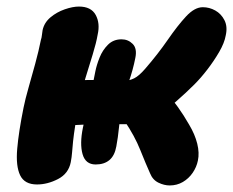

<svg xmlns="http://www.w3.org/2000/svg" viewBox="-20 -553 711 586"><path d="M365 -174Q321 -174 268.5 -173.5Q216 -173 142 -166L170 -306Q241 -310 286.5 -308.5Q332 -307 364 -307Q375 -307 389.5 -314Q404 -321 423 -343Q462 -388 492 -431.5Q522 -475 548 -503Q574 -531 599 -531Q619 -531 637 -521Q655 -511 665 -491.5Q675 -472 669 -445Q665 -422 649 -394.5Q633 -367 613 -341Q593 -315 573 -295Q548 -270 516 -242Q484 -214 446.5 -194Q409 -174 365 -174ZM93 10Q55 10 41.5 -18Q28 -46 32.5 -98.5Q37 -151 52 -225Q57 -250 67 -285Q77 -320 87.5 -358.5Q98 -397 105 -432Q107 -437 108 -446.5Q109 -456 110 -461Q115 -484 134 -500Q153 -516 177.5 -524.5Q202 -533 221 -533Q258 -533 272 -507.5Q286 -482 278 -447Q274 -423 263 -387Q252 -351 241 -315.5Q230 -280 225 -256Q215 -205 210 -173Q205 -141 203 -121.5Q201 -102 200 -88Q199 -74 196 -58Q189 -23 157 -6.5Q125 10 93 10ZM272 -51Q241 -51 232 -82.5Q223 -114 233 -163Q238 -187 245 -218.5Q252 -250 259.5 -281.5Q267 -313 271 -335Q275 -355 284 -377.5Q293 -400 309.5 -416.5Q326 -433 351 -433Q371 -433 385 -419Q399 -405 393 -376Q386 -340 373 -303Q360 -266 354 -234Q347 -202 343.5 -167Q340 -132 335 -106Q330 -78 314 -64.5Q298 -51 272 -51ZM498 13Q481 13 463.5 4.5Q446 -4 438 -24Q425 -53 408 -95.5Q391 -138 360 -184L489 -266Q506 -250 523.5 -225.5Q541 -201 557 -173Q575 -143 582 -114.5Q589 -86 584 -63Q580 -43 568 -25.5Q556 -8 538 2.5Q520 13 498 13Z"/></svg>

Font: Shantell Sans ExtraBold
Style: Italic
Weight: 800
Italic angle: -11°
Designer: Stephen Nixon, Anya Danilova, Shantell Martin
Foundry: Arrow Type
Version: Version 1.011;[c5ecc13dd]